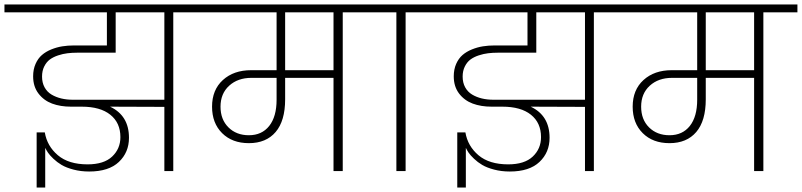

<svg xmlns="http://www.w3.org/2000/svg" viewBox="-52 -760 3563 853"><path d="M272 -316.9H678.2V-705.1H461.9V-525.9H291Q268.1 -525.9 247.8 -523.4Q227.5 -521 206.1 -513.9Q184.6 -506.8 169.4 -495.6Q154.3 -484.4 144.5 -464.8Q134.8 -445.3 134.8 -419.9Q134.8 -392.6 146 -372.1Q157.2 -351.6 177 -339.8Q196.8 -328.1 220.5 -322.5Q244.1 -316.9 272 -316.9ZM678.2 0V-285.2L437 -286.1Q521 -246.6 521 -147.9Q521 -83 476.1 -40.5Q431.2 2 344.2 2Q306.6 2 274.4 -6.6Q242.2 -15.1 221.9 -27.1Q201.7 -39.1 185.3 -54.7Q168.9 -70.3 161.4 -81.5Q153.8 -92.8 148.9 -103V73.2H110.8V-171.9H147Q157.2 -110.8 205.1 -70.3Q252.9 -29.8 336.9 -29.8Q409.7 -29.8 446.3 -64.5Q482.9 -99.1 482.9 -150.9Q482.9 -214.4 438.2 -250.2Q393.6 -286.1 311 -286.1H263.2Q216.3 -286.1 179.4 -299.8Q142.6 -313.5 118.9 -344.5Q95.2 -375.5 95.2 -420.9Q95.2 -451.7 106 -476.1Q116.7 -500.5 134.3 -515.6Q151.9 -530.8 176 -540.5Q200.2 -550.3 224.9 -554.2Q249.5 -558.1 276.9 -558.1H422.9V-705.1H-32.2V-740.2H869.1V-705.1H717.8V0Z M1053.7 -159.2Q1111.3 -159.2 1144 -200.4Q1176.8 -241.7 1176.8 -316.9V-414.1H1064.9Q1004.4 -414.1 966.1 -379.2Q927.7 -344.2 927.7 -286.1Q927.7 -229 962.9 -194.1Q998 -159.2 1053.7 -159.2ZM1429.7 -448.2V-705.1H1214.8V-448.2ZM804.7 -705.1V-740.2H1622.1V-705.1H1470.7V0H1429.7V-414.1H1214.8V-318.8Q1214.8 -223.1 1172.6 -173.6Q1130.4 -124 1053.7 -124Q979.5 -124 934.8 -168.5Q890.1 -212.9 890.1 -286.1Q890.1 -360.8 938.2 -404.5Q986.3 -448.2 1064 -448.2H1176.8V-705.1Z M1709 0V-705.1H1557.6V-740.2H1900.9V-705.1H1750V0Z M2140.6 -316.9H2546.9V-705.1H2330.6V-525.9H2159.7Q2136.7 -525.9 2116.5 -523.4Q2096.2 -521 2074.7 -513.9Q2053.2 -506.8 2038.1 -495.6Q2022.9 -484.4 2013.2 -464.8Q2003.4 -445.3 2003.4 -419.9Q2003.4 -392.6 2014.6 -372.1Q2025.9 -351.6 2045.7 -339.8Q2065.4 -328.1 2089.1 -322.5Q2112.8 -316.9 2140.6 -316.9ZM2546.9 0V-285.2L2305.7 -286.1Q2389.6 -246.6 2389.6 -147.9Q2389.6 -83 2344.7 -40.5Q2299.8 2 2212.9 2Q2175.3 2 2143.1 -6.6Q2110.8 -15.1 2090.6 -27.1Q2070.3 -39.1 2054 -54.7Q2037.6 -70.3 2030 -81.5Q2022.5 -92.8 2017.6 -103V73.2H1979.5V-171.9H2015.6Q2025.9 -110.8 2073.7 -70.3Q2121.6 -29.8 2205.6 -29.8Q2278.3 -29.8 2314.9 -64.5Q2351.6 -99.1 2351.6 -150.9Q2351.6 -214.4 2306.9 -250.2Q2262.2 -286.1 2179.7 -286.1H2131.8Q2085 -286.1 2048.1 -299.8Q2011.2 -313.5 1987.5 -344.5Q1963.9 -375.5 1963.9 -420.9Q1963.9 -451.7 1974.6 -476.1Q1985.4 -500.5 2002.9 -515.6Q2020.5 -530.8 2044.7 -540.5Q2068.8 -550.3 2093.5 -554.2Q2118.2 -558.1 2145.5 -558.1H2291.5V-705.1H1836.4V-740.2H2737.8V-705.1H2586.4V0Z M2922.4 -159.2Q2980 -159.2 3012.7 -200.4Q3045.4 -241.7 3045.4 -316.9V-414.1H2933.6Q2873 -414.1 2834.7 -379.2Q2796.4 -344.2 2796.4 -286.1Q2796.4 -229 2831.5 -194.1Q2866.7 -159.2 2922.4 -159.2ZM3298.3 -448.2V-705.1H3083.5V-448.2ZM2673.3 -705.1V-740.2H3490.7V-705.1H3339.4V0H3298.3V-414.1H3083.5V-318.8Q3083.5 -223.1 3041.3 -173.6Q2999 -124 2922.4 -124Q2848.1 -124 2803.5 -168.5Q2758.8 -212.9 2758.8 -286.1Q2758.8 -360.8 2806.9 -404.5Q2855 -448.2 2932.6 -448.2H3045.4V-705.1Z"/></svg>

Font: SVN-Poppins ExtraLight
Style: Regular
Weight: 200
Designer: Ninad Kale (Devanagari), Jonny Pinhorn (Latin)
Foundry: Indian Type Foundry
Version: Version 3.002 2017